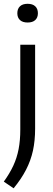

<svg xmlns="http://www.w3.org/2000/svg" viewBox="-34 -784 285 1036"><path d="M39.5 232 -13.5 196Q18 152.5 37.8 110Q57.5 67.5 66.5 20.2Q75.5 -27 75.5 -85V-542.5H155.5V-89.5Q155.5 -25 143.8 28.8Q132 82.5 106.5 132Q81 181.5 39.5 232ZM115 -662.5Q88 -662.5 73.8 -675.8Q59.5 -689 59.5 -712.5Q59.5 -736.5 73.8 -750Q88 -763.5 115 -763.5Q142 -763.5 156.2 -750Q170.5 -736.5 170.5 -712.5Q170.5 -689 156.2 -675.8Q142 -662.5 115 -662.5Z"/></svg>

Font: Encode Sans Condensed Thin
Style: Regular
Weight: 400
Version: Version 3.002